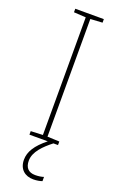

<svg xmlns="http://www.w3.org/2000/svg" viewBox="-176 -811 636 1023"><g transform="rotate(20 141.5 -299.5)"><path d="M105 80C105 29 151 -15 197 -51H223V-71L155 -74V-741L223 -745V-765H61V-745L129 -741V-74L61 -71V-51H165C105 -3 79 39 79 84C79 139 115 166 161 166C182 166 200 162 211 158V134C200 138 182 141 163 141C124 141 105 119 105 80Z"/></g></svg>

Font: Noto Sans Tamil UI Thin
Style: Regular
Weight: 100
Designer: Jelle Bosma - Monotype Design Team
Foundry: Monotype Imaging Inc.
Version: Version 2.004